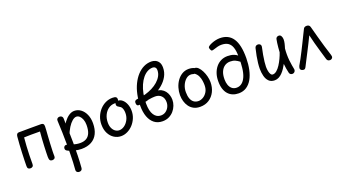

<svg xmlns="http://www.w3.org/2000/svg" viewBox="-74 -1611 4793 2675"><g transform="rotate(-20 2322.5 -273.0)"><path d="M451 -3Q429 -3 417.5 -16.5Q406 -30 406 -67Q406 -91 407 -132.5Q408 -174 410.5 -225.5Q413 -277 416.5 -332Q420 -387 425 -438Q354 -439 292 -438.5Q230 -438 189 -436Q183 -370 179 -307.5Q175 -245 173.5 -181.5Q172 -118 172 -47Q172 -23 159 -12Q146 -1 128 -1Q106 -1 94.5 -11.5Q83 -22 83 -47Q83 -81 84.5 -132.5Q86 -184 88.5 -244Q91 -304 95 -365Q99 -426 104 -479Q106 -502 115.5 -515Q125 -528 145 -528Q168 -528 193 -528Q218 -528 247.5 -528.5Q277 -529 312 -529Q347 -529 387.5 -529Q428 -529 476 -529Q493 -529 504.5 -519Q516 -509 516 -483Q516 -465 513.5 -428.5Q511 -392 507.5 -342.5Q504 -293 501 -235Q498 -177 496 -116Q495 -97 495.5 -77.5Q496 -58 496 -45Q496 -23 482.5 -13Q469 -3 451 -3Z M706 -495Q705 -515 717.5 -527Q730 -539 751 -539Q771 -539 784 -527Q797 -515 797 -495Q797 -437 799.5 -379.5Q802 -322 804.5 -261Q807 -200 807 -129Q807 -37 804.5 58Q802 153 795 237Q794 256 781.5 267Q769 278 748 278Q729 278 716 266.5Q703 255 704 236Q709 182 711.5 121Q714 60 715 -4Q716 -68 716 -129Q716 -230 713 -318Q710 -406 706 -495ZM788 -235 754 -337Q781 -400 816 -446.5Q851 -493 890.5 -519Q930 -545 970 -545Q1023 -545 1066 -513Q1109 -481 1134 -424.5Q1159 -368 1159 -295Q1159 -204 1127.5 -140.5Q1096 -77 1035.5 -44Q975 -11 888 -11Q866 -11 838.5 -14.5Q811 -18 783 -25Q755 -32 729 -41.5Q703 -51 684 -62Q673 -69 668 -78.5Q663 -88 664 -98Q664 -112 671.5 -122.5Q679 -133 692 -137Q705 -141 721 -135Q758 -122 787.5 -113Q817 -104 844.5 -99.5Q872 -95 899 -95Q955 -95 992 -117.5Q1029 -140 1047.5 -186Q1066 -232 1066 -303Q1066 -349 1052.5 -384Q1039 -419 1017.5 -439Q996 -459 970 -459Q942 -459 909 -431.5Q876 -404 844.5 -354Q813 -304 788 -235Z M1468 10Q1413 10 1366 -19.5Q1319 -49 1290.5 -104Q1262 -159 1262 -235Q1262 -296 1283.5 -350Q1305 -404 1342.5 -445.5Q1380 -487 1429 -510.5Q1478 -534 1533 -534Q1568 -534 1583 -524Q1598 -514 1598 -490Q1598 -471 1587 -459.5Q1576 -448 1559 -449Q1552 -450 1547 -450Q1542 -450 1536 -450Q1485 -450 1444 -421Q1403 -392 1379 -342Q1355 -292 1355 -229Q1355 -181 1371.5 -146.5Q1388 -112 1414.5 -94Q1441 -76 1471 -76Q1511 -76 1548 -102.5Q1585 -129 1608.5 -174Q1632 -219 1632 -274Q1632 -299 1627 -320.5Q1622 -342 1612 -357.5Q1602 -373 1586 -380Q1566 -391 1555.5 -400.5Q1545 -410 1545 -430Q1545 -450 1557.5 -460Q1570 -470 1591 -470Q1627 -470 1657.5 -443.5Q1688 -417 1706 -372Q1724 -327 1724 -272Q1724 -215 1702.5 -164Q1681 -113 1645 -74Q1609 -35 1563 -12.5Q1517 10 1468 10Z M2082 13Q2010 13 1960.5 -25.5Q1911 -64 1885.5 -133Q1860 -202 1860 -295Q1860 -383 1877 -462.5Q1894 -542 1926 -608Q1958 -674 2002 -722.5Q2046 -771 2099.5 -797.5Q2153 -824 2214 -824Q2245 -824 2274 -811Q2303 -798 2322 -768.5Q2341 -739 2341 -689Q2341 -620 2308.5 -561Q2276 -502 2222 -456Q2168 -410 2102 -377.5Q2036 -345 1967.5 -328Q1899 -311 1839 -312Q1828 -312 1819.5 -322.5Q1811 -333 1811 -355Q1811 -370 1815.5 -379Q1820 -388 1832.5 -393.5Q1845 -399 1868 -401Q1924 -406 1979.5 -422Q2035 -438 2084.5 -463Q2134 -488 2172.5 -522Q2211 -556 2233 -596Q2255 -636 2255 -682Q2255 -704 2247 -716Q2239 -728 2227 -733Q2215 -738 2203 -738Q2162 -738 2124 -717Q2086 -696 2054 -657Q2022 -618 1998 -563.5Q1974 -509 1960.5 -442Q1947 -375 1947 -299Q1947 -186 1985 -128.5Q2023 -71 2086 -71Q2128 -71 2158.5 -92.5Q2189 -114 2206 -148Q2223 -182 2223 -220Q2223 -279 2189 -313.5Q2155 -348 2097 -348Q2078 -348 2052.5 -345.5Q2027 -343 2008 -339Q1999 -337 1994 -346.5Q1989 -356 1988 -369Q1987 -382 1991 -393.5Q1995 -405 2005 -408Q2038 -416 2071.5 -416Q2105 -416 2132 -416Q2179 -416 2212.5 -399Q2246 -382 2267.5 -354Q2289 -326 2299.5 -292Q2310 -258 2310 -223Q2310 -180 2294 -138Q2278 -96 2248.5 -62Q2219 -28 2177 -7.5Q2135 13 2082 13Z M2801 -262Q2801 -291 2796 -326.5Q2791 -362 2775.5 -396.5Q2760 -431 2728 -455Q2718 -463 2712.5 -471.5Q2707 -480 2707 -494Q2707 -514 2721.5 -523Q2736 -532 2752 -532Q2780 -532 2805 -507.5Q2830 -483 2850 -444Q2870 -405 2881.5 -359.5Q2893 -314 2893 -272Q2893 -194 2862 -132Q2831 -70 2775 -33.5Q2719 3 2643 3Q2588 3 2548 -18Q2508 -39 2482 -75Q2456 -111 2443.5 -155.5Q2431 -200 2431 -246Q2431 -300 2447 -354Q2463 -408 2494 -452Q2525 -496 2569 -522.5Q2613 -549 2668 -549Q2689 -549 2713 -544.5Q2737 -540 2754.5 -529Q2772 -518 2772 -497Q2772 -480 2760 -468.5Q2748 -457 2725 -457Q2708 -457 2698.5 -461Q2689 -465 2668 -465Q2630 -465 2596.5 -435.5Q2563 -406 2542.5 -359Q2522 -312 2522 -258Q2522 -201 2536.5 -161.5Q2551 -122 2579.5 -101.5Q2608 -81 2648 -81Q2682 -81 2717 -101.5Q2752 -122 2776.5 -162Q2801 -202 2801 -262Z M3212 10Q3165 10 3125.5 -5.5Q3086 -21 3057 -53Q3028 -85 3012.5 -134Q2997 -183 2998 -249Q2998 -309 3015.5 -360.5Q3033 -412 3064.5 -450.5Q3096 -489 3140 -510.5Q3184 -532 3238 -532Q3262 -532 3286 -528.5Q3310 -525 3334.5 -515.5Q3359 -506 3382 -488Q3381 -560 3364 -609.5Q3347 -659 3310 -684Q3273 -709 3210 -709Q3182 -709 3153.5 -701.5Q3125 -694 3101.5 -686Q3078 -678 3065 -678Q3057 -678 3050.5 -687.5Q3044 -697 3040 -709Q3036 -721 3036 -730Q3036 -741 3054 -753.5Q3072 -766 3100.5 -777.5Q3129 -789 3161 -796Q3193 -803 3223 -803Q3351 -803 3414.5 -707.5Q3478 -612 3476 -415Q3475 -325 3458.5 -247.5Q3442 -170 3409.5 -112.5Q3377 -55 3327.5 -22.5Q3278 10 3212 10ZM3212 -74Q3255 -74 3289 -101Q3323 -128 3345.5 -180.5Q3368 -233 3376 -309Q3377 -325 3378.5 -341Q3380 -357 3381 -372Q3382 -387 3382 -396Q3351 -420 3320.5 -434Q3290 -448 3246 -448Q3201 -448 3165.5 -424.5Q3130 -401 3109.5 -355Q3089 -309 3089 -241Q3089 -193 3102.5 -155.5Q3116 -118 3143.5 -96Q3171 -74 3212 -74Z M3645 -505Q3650 -523 3662.5 -531Q3675 -539 3689 -539Q3705 -539 3716 -532.5Q3727 -526 3732 -514Q3737 -502 3733 -485Q3721 -433 3711.5 -379Q3702 -325 3697 -280Q3692 -235 3692 -207Q3692 -174 3698 -143.5Q3704 -113 3716 -94Q3728 -75 3747 -75Q3776 -75 3805 -99.5Q3834 -124 3859.5 -163.5Q3885 -203 3906 -248Q3927 -293 3940 -333Q3942 -366 3945 -401Q3948 -436 3952.5 -468Q3957 -500 3962 -523Q3966 -538 3978 -546.5Q3990 -555 4007 -555Q4030 -555 4042 -532.5Q4054 -510 4054 -483Q4054 -469 4052 -454Q4050 -439 4046.5 -423Q4043 -407 4038 -390.5Q4033 -374 4028 -357Q4026 -336 4025 -313.5Q4024 -291 4024 -270Q4024 -225 4028.5 -181.5Q4033 -138 4039 -104Q4045 -70 4049 -51Q4054 -32 4048 -18Q4042 -4 4030.5 3.5Q4019 11 4005 11Q3991 11 3979 3.5Q3967 -4 3962 -21Q3954 -57 3948 -90.5Q3942 -124 3939 -161Q3923 -130 3902.5 -99.5Q3882 -69 3858 -44Q3834 -19 3805.5 -4Q3777 11 3745 11Q3690 11 3658.5 -20.5Q3627 -52 3614 -103Q3601 -154 3601 -211Q3601 -248 3606 -294.5Q3611 -341 3621 -394.5Q3631 -448 3645 -505Z M4599 -59Q4603 -45 4604 -38Q4605 -31 4605 -26Q4605 -13 4593 -1.5Q4581 10 4564 10Q4544 10 4532.5 1Q4521 -8 4516 -26Q4497 -91 4477.5 -156.5Q4458 -222 4440.5 -287Q4423 -352 4409 -414Q4383 -360 4357 -308Q4331 -256 4305 -206Q4279 -156 4255 -109Q4231 -62 4209 -19Q4202 -5 4194 3Q4186 11 4172 11Q4162 11 4150.5 6.5Q4139 2 4131.5 -6.5Q4124 -15 4124 -26Q4124 -31 4126 -41Q4128 -51 4133 -62Q4155 -99 4180.5 -146.5Q4206 -194 4232.5 -246.5Q4259 -299 4284.5 -350.5Q4310 -402 4331.5 -446.5Q4353 -491 4369 -522Q4374 -535 4386 -543Q4398 -551 4418 -551Q4438 -551 4451 -542Q4464 -533 4469 -511Q4489 -436 4510.5 -357Q4532 -278 4554.5 -202Q4577 -126 4599 -59Z"/></g></svg>

Font: Playpen Sans
Style: Regular
Weight: 400
Designer: Laura Meseguer, Veronika Burian, José Scaglione, Kostas Bartsokas, Vera Evstafieva, Tom Grace, Yorlmar Campos
Foundry: TypeTogether
Version: Version 2.000